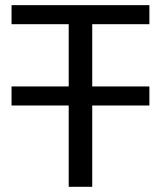

<svg xmlns="http://www.w3.org/2000/svg" viewBox="-20 -718 619 738"><path d="M244.1 -385.7V-625H24.4V-698.2H554.2V-625H334.5V-385.7H554.2V-312.5H334.5V0H244.1V-312.5H24.4V-385.7Z"/></svg>

Font: Voltera
Style: Regular
Weight: 400
Designer: Bernd Montag
Version: Version 1.301